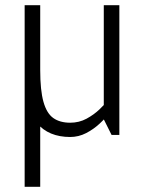

<svg xmlns="http://www.w3.org/2000/svg" viewBox="-20 -520 550 740"><path d="M75 -250H135Q135 -172 147.5 -127.5Q160 -83 185.5 -65Q211 -47 251 -47V8Q167 8 122.5 -45.5Q78 -99 76 -198ZM440 -140 380 -60V-500H440ZM135 -250H75V-500H135ZM380 -60 440 -140V0H410ZM408 -150 440 -140Q440 -140 431 -125Q422 -110 405 -88Q388 -66 364.5 -44Q341 -22 312 -7Q283 8 250 8V-47Q285 -47 313.5 -62.5Q342 -78 363.5 -98.5Q385 -119 396.5 -134.5Q408 -150 408 -150ZM75 -250H135V200H75Z"/></svg>

Font: Epunda Slab Light
Style: Regular
Weight: 300
Designer: Simon Atzbach
Foundry: typofactur
Version: Version 1.102